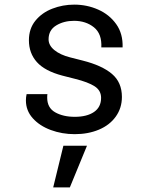

<svg xmlns="http://www.w3.org/2000/svg" viewBox="-20 -570 640 830"><path d="M92 -136Q92 -150 95 -163H185Q184 -158 184 -148Q184 -104 218.5 -84.5Q253 -65 303 -65Q356 -65 386.5 -86Q417 -107 417 -147Q417 -179 389 -197Q361 -215 305 -229L250 -243Q174 -263 139.5 -301.5Q105 -340 105 -396Q105 -446 133 -480.5Q161 -515 206 -532.5Q251 -550 301 -550Q356 -550 404.5 -528.5Q453 -507 482.5 -465.5Q512 -424 510 -365H418Q421 -424 386 -452Q351 -480 300 -480Q256 -480 223 -460Q190 -440 190 -400Q190 -374 215 -353.5Q240 -333 283 -322L338 -308Q421 -287 464 -250.5Q507 -214 507 -151Q507 -103 480.5 -66Q454 -29 407.5 -9.5Q361 10 303 10Q248 10 199.5 -8Q151 -26 121.5 -59Q92 -92 92 -136ZM254 60H356L282 240H210Z"/></svg>

Font: Sligoil Micro
Style: Regular
Weight: 400
Designer: Ariel Martín Pérez
Foundry: Igor Stepanchenko
Version: Version 1.001